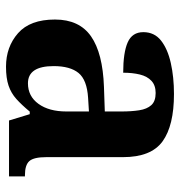

<svg xmlns="http://www.w3.org/2000/svg" viewBox="0 -589 599 639"><g transform="rotate(90 299.5 -269.5)"><path d="M202 10Q136 10 90.5 -30Q45 -70 45 -153Q45 -234 101 -273Q157 -312 269 -316L351 -318.8V-374Q351 -407.6 347 -433.3Q343 -459 330 -473.5Q317 -488 289.5 -488Q264 -488 249 -474Q234 -460 228 -435.5Q222 -411 222 -380Q155 -380 121 -395Q87 -410 87 -447Q87 -483.8 115 -505.9Q143 -528 189.9 -538.5Q236.8 -549 292.8 -549Q398 -549 450.5 -511Q503 -473 503 -379.3V-124Q503 -82.6 516 -67.8Q529 -53 563 -53H567V0H381L360 -69H351.4Q329 -42 309.5 -24.5Q290 -7 265 1.5Q240 10 202 10ZM257.2 -63Q300.2 -63 325.6 -98Q351 -133 351 -191V-266L305.8 -263.2Q245.9 -259.5 222.9 -231.4Q200 -203.3 200 -148.8Q200 -63 257.2 -63Z"/></g></svg>

Font: Noto Serif Khojki
Style: Regular
Weight: 400
Designer: Juan Bruce
Version: Version 2.002